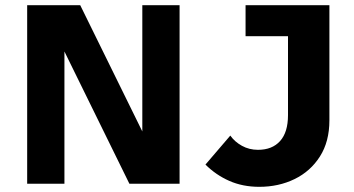

<svg xmlns="http://www.w3.org/2000/svg" viewBox="-20 -710 1368 742"><path d="M85 0V-690H290L530 -202V-690H674V0H480L229 -511V0ZM774 -74 870 -186Q887 -162 915 -146.5Q943 -131 977 -131Q1032 -131 1062.5 -165Q1093 -199 1093 -265V-570H929V-690H1253V-245Q1253 -163 1216.5 -105.5Q1180 -48 1118.5 -18Q1057 12 982 12Q918 12 866 -11Q814 -34 774 -74Z"/></svg>

Font: Radio Canada
Style: Bold
Weight: 700
Designer: Charles Daoud, Etienne Aubert Bonn, Alexandre Saumier Demers, Jacques Le Bailly
Foundry: Radio-Canada
Version: Version 2.104; ttfautohint (v1.8.4.7-5d5b);gftools[0.9.28.de